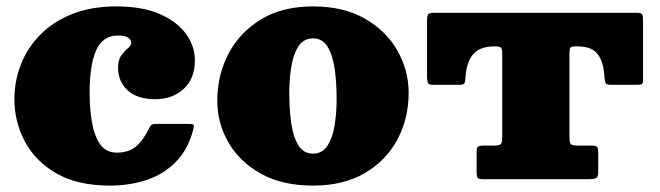

<svg xmlns="http://www.w3.org/2000/svg" viewBox="-20 -560 2062 600"><path d="M25 -250Q25 -306.5 45.2 -358.5Q65.5 -410.5 105.5 -451.2Q145.5 -492 205.2 -516Q265 -540 344 -540Q425 -540 479.5 -516Q534 -492 561.5 -453.8Q589 -415.5 589 -372Q589 -313.5 553.5 -281.8Q518 -250 466 -250Q408.5 -250 378.8 -277.8Q349 -305.5 349 -348Q349 -373.5 359.2 -387.2Q369.5 -401 379.8 -409.2Q390 -417.5 390 -426Q390 -436 380 -442.5Q370 -449 349 -449Q300.5 -449 280.2 -402.2Q260 -355.5 260 -270Q260 -223 267 -180.2Q274 -137.5 292.2 -110.2Q310.5 -83 345 -83Q382 -83 405.2 -102.5Q428.5 -122 446.5 -160.5Q450 -168 454.8 -170.5Q459.5 -173 471 -173H569Q582 -173 584.5 -170.2Q587 -167.5 584.5 -157.5Q569 -95 531.2 -55.8Q493.5 -16.5 439.8 1.8Q386 20 323 20Q222.5 20 156.2 -18.2Q90 -56.5 57.5 -118.2Q25 -180 25 -250Z M659 -245Q659 -325 694 -392Q729 -459 795.8 -499.5Q862.5 -540 958 -540Q1053.5 -540 1120.2 -501.8Q1187 -463.5 1222 -401.8Q1257 -340 1257 -270Q1257 -190 1222 -124.2Q1187 -58.5 1120.2 -19.2Q1053.5 20 958 20Q862.5 20 795.8 -17Q729 -54 694 -114.5Q659 -175 659 -245ZM884 -270Q884 -218 890.2 -174.8Q896.5 -131.5 912.5 -105.8Q928.5 -80 958 -80Q987.5 -80 1003.5 -105Q1019.5 -130 1025.8 -169Q1032 -208 1032 -250Q1032 -302 1025.8 -345.2Q1019.5 -388.5 1003.5 -414.2Q987.5 -440 958 -440Q928.5 -440 912.5 -415Q896.5 -390 890.2 -351Q884 -312 884 -270Z M1469.5 -20.5V-87.5Q1469.5 -99.5 1474.5 -102.2Q1479.5 -105 1490.5 -105H1522.5Q1540.5 -105 1545 -109.5Q1549.5 -114 1549.5 -132.5V-392.5Q1549.5 -407 1545.5 -411Q1541.5 -415 1527.5 -415H1524.5Q1479 -415 1458 -389.8Q1437 -364.5 1434.5 -315.5Q1434 -304 1431.2 -299.5Q1428.5 -295 1415.5 -295H1331.5Q1319 -295 1316.8 -302.2Q1314.5 -309.5 1314.5 -320.5V-493.5Q1314.5 -511 1318 -515.5Q1321.5 -520 1338.5 -520H1968.5Q1983 -520 1986.2 -515.8Q1989.5 -511.5 1989.5 -496.5V-310.5Q1989.5 -299.5 1985.8 -297.2Q1982 -295 1970.5 -295H1888.5Q1874.5 -295 1872.2 -300.8Q1870 -306.5 1869 -318.5Q1866.5 -366 1848 -390.5Q1829.5 -415 1784.5 -415H1778.5Q1765.5 -415 1762.5 -411Q1759.5 -407 1759.5 -393.5V-133.5Q1759.5 -114.5 1763.8 -109.8Q1768 -105 1786.5 -105H1828.5Q1843.5 -105 1846.5 -100.5Q1849.5 -96 1849.5 -80.5V-21Q1849.5 -6 1841.8 -3Q1834 0 1820.5 0H1492.5Q1478 0 1473.8 -3.2Q1469.5 -6.5 1469.5 -20.5Z"/></svg>

Font: Besley* Fatface
Style: Regular
Weight: 900
Designer: Owen Earl
Foundry: indestructible type*
Version: Version 3.000; ttfautohint (v1.8.3)